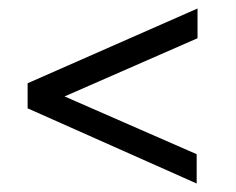

<svg xmlns="http://www.w3.org/2000/svg" viewBox="-20 -592 555 452"><path d="M45 -337V-396L445 -572V-502L132 -365L443 -229V-160Z"/></svg>

Font: EncodeSans
Style: Regular
Weight: 400
Designer: Pablo Impallari, Andres Torresi
Foundry: Pablo Impallari, Andres Torresi
Version: Version 1.000; ttfautohint (v1.4.1)